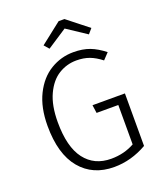

<svg xmlns="http://www.w3.org/2000/svg" viewBox="-162 -998 942 1113"><g transform="rotate(-20 309.0 -441.5)"><path d="M540 -628 504 -590Q467 -619 432 -632Q397 -645 352 -645Q293 -645 242.5 -614Q192 -583 160.5 -515.5Q129 -448 129 -345Q129 -192 187 -116Q245 -40 349 -40Q429 -40 493 -76V-319H359L352 -369H552V-45Q454 11 349 11Q218 11 142 -80Q66 -171 66 -345Q66 -458 105.5 -537.5Q145 -617 210.5 -656.5Q276 -696 352 -696Q410 -696 453 -679.5Q496 -663 540 -628ZM204 -792 334 -894H370L499 -792L473 -762L352 -842L230 -762Z"/></g></svg>

Font: Fira Sans Light
Style: Regular
Weight: 300
Designer: bBox Type GmbH & Carrois Corporate GbR & Edenspiekermann AG
Foundry: bBox Type GmbH & Carrois Corporate GbR & Edenspiekermann AG
Version: Version 4.301